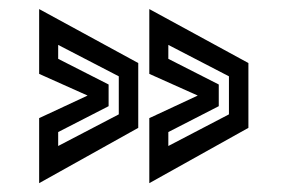

<svg xmlns="http://www.w3.org/2000/svg" viewBox="-20 -522 640 434"><path d="M68.5 -108V-255L178 -306L68.5 -355V-501.5L292.5 -379.5V-233ZM111.5 -192 248.5 -263.5V-349.5L111.5 -420.5V-389L225.5 -331V-282L111.5 -223.5ZM317.5 -108V-255L427 -306L317.5 -355V-501.5L541.5 -379.5V-233ZM360.5 -192 497.5 -263.5V-349.5L360.5 -420.5V-389L474.5 -331V-282L360.5 -223.5Z"/></svg>

Font: Tourney Thin SemiBold
Style: Regular
Weight: 600
Version: Version 1.015